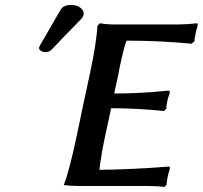

<svg xmlns="http://www.w3.org/2000/svg" viewBox="-20 -746 813 770"><path d="M266.1 -726.1Q288.1 -726.1 303.2 -714.4Q318.4 -702.6 314.9 -686Q313.5 -677.7 301.8 -666Q279.8 -644 239.7 -602.1Q199.7 -560.1 186 -545.9Q177.2 -537.1 162.1 -537.1Q150.4 -537.1 143.3 -542.7Q136.2 -548.3 136.2 -555.2Q138.2 -558.1 140.1 -562Q140.6 -563 141.1 -564.5Q141.6 -565.9 142.1 -566.9L223.1 -707Q233.9 -726.1 266.1 -726.1ZM401.9 -201.2Q397.5 -183.6 388.9 -134.8Q380.4 -85.9 378.9 -64.9Q436.5 -65.4 506.8 -68.6Q577.1 -71.8 618.7 -75.2L660.2 -78.1L661.1 -68.8Q656.2 -54.7 651.9 -34.2Q649.4 -22.5 647.9 -4.9L639.2 3.9Q612.3 0 571.8 0H303.2Q283.7 0 266.8 -1Q250 -2 243.2 -2.9L235.8 -3.9Q259.3 -65.4 288.1 -203.1Q297.4 -250.5 316.7 -339.8Q335.9 -429.2 339.8 -446.8Q365.7 -566.9 371.1 -643.1L380.9 -652.8Q408.2 -647.9 438 -647.9H696.8Q727.1 -647.9 772 -652.8L772.9 -645Q770.5 -636.7 766.6 -621.1L763.2 -605Q759.8 -589.4 759.8 -580.1L748 -570.8Q619.1 -583 487.8 -583Q480.5 -567.4 469 -517.3Q457.5 -467.3 454.1 -444.8L438 -371.1Q527.3 -371.1 615.2 -378.9Q620.1 -379.4 637.5 -380.9Q654.8 -382.3 659.2 -382.8L661.1 -373Q652.8 -351.1 650.9 -340.8Q647 -323.2 647 -310.1L638.2 -300.8Q528.3 -312 425.8 -312Z"/></svg>

Font: Linear Smooth
Style: Bold Italic
Weight: 700
Designer: Philipp H. Poll, Flanker
Foundry: Philipp H. Poll, reworked by Flanker
Version: Version 1.061 | FøM Fix